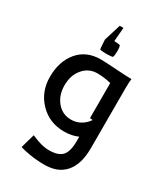

<svg xmlns="http://www.w3.org/2000/svg" viewBox="-197 -686 844 972"><g transform="rotate(30 225.0 -200.0)"><path d="M221.7 -519Q249 -518.1 256.3 -515.1Q260.7 -503.9 260.7 -484.4Q260.7 -458 256.3 -446.8Q246.6 -442.9 218.8 -442.9Q190.9 -442.9 181.2 -446.8Q180.2 -448.7 178.5 -470Q176.8 -491.2 176.8 -502.4L207 -600.1H228.5ZM29.8 -200.2Q29.8 -290 77.6 -347.4Q125.5 -404.8 210 -404.8Q232.9 -404.8 294.7 -400.6Q356.4 -396.5 387.2 -396H393.1Q390.1 -381.3 390.1 -341.8V9.8Q390.1 102.5 348.6 151.4Q307.1 200.2 228 200.2Q182.1 200.2 140.6 193.1Q99.1 186 83.5 179.7L106.9 97.7Q108.4 98.1 117.2 101.8Q126 105.5 128.4 106.4Q130.9 107.4 138.9 110.4Q147 113.3 150.6 114.3Q154.3 115.2 161.6 117.7Q168.9 120.1 173.8 120.8Q178.7 121.6 185.3 122.8Q191.9 124 198.2 124.5Q204.6 125 210.9 125Q265.1 125 287.6 100.1Q310.1 75.2 310.1 15.1V-11.2Q274.4 4.9 230 4.9Q143.6 4.9 86.7 -54Q29.8 -112.8 29.8 -200.2ZM115.2 -200.2Q115.2 -141.6 147.5 -103.3Q179.7 -64.9 230 -64.9Q259.8 -64.9 284.9 -79.1Q310.1 -93.3 326.7 -118.2Q324.2 -118.2 318.4 -119.1Q312.5 -120.1 310.1 -120.1V-324.7Q270 -335 230 -335Q179.7 -335 147.5 -296.6Q115.2 -258.3 115.2 -200.2Z"/></g></svg>

Font: Nikodecs
Style: Medium
Weight: 500
Version: Version 0.29